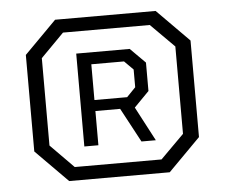

<svg xmlns="http://www.w3.org/2000/svg" viewBox="-43 -786 734 626"><g transform="rotate(-5 323.5 -473.0)"><path d="M159 -209 54 -315V-631L159 -737H488L593 -631V-315L488 -209ZM181 -253H465L542 -330V-616L465 -693H181L105 -616V-330ZM218 -317V-621H393L442 -572V-479L393 -429L452 -317H405L345 -429H264V-317ZM264 -465H371L400 -495V-553L371 -582H264Z"/></g></svg>

Font: Tomorrow Light
Style: Regular
Weight: 300
Designer: Tony de Marco, Monica Rizzolli
Foundry: Just in Type
Version: Version 2.002